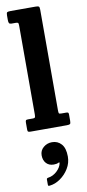

<svg xmlns="http://www.w3.org/2000/svg" viewBox="-120 -822 556 1225"><g transform="rotate(-10 158.0 -209.5)"><path d="M64 -700H37.5Q25 -700 21.2 -706Q17.5 -712 17.5 -727V-756.5Q17.5 -773.5 23.2 -776.8Q29 -780 45.5 -780H205.5Q222.5 -780 227.5 -776.5Q232.5 -773 232.5 -755.5V-104Q232.5 -88.5 234.8 -84.2Q237 -80 250.5 -80H282.5Q291 -80 294.2 -77.2Q297.5 -74.5 297.5 -65V-23.5Q297.5 -7 292.2 -3.5Q287 0 271 0H37.5Q26 0 21.8 -2.8Q17.5 -5.5 17.5 -17.5V-60.5Q17.5 -71.5 20.2 -75.8Q23 -80 34 -80H65.5Q76 -80 79.2 -83.5Q82.5 -87 82.5 -103.5V-678.5Q82.5 -693.5 78.8 -696.8Q75 -700 64 -700ZM80 161.5Q80 130 103.8 110Q127.5 90 159.5 90Q196 90 219.8 116.5Q243.5 143 243.5 197.5Q243.5 239 221.8 274.8Q200 310.5 166.5 333.8Q133 357 98.5 360.5Q91.5 361.5 89 360Q86.5 358.5 86.5 351V318.5Q86.5 310.5 96.5 309Q128 305 154 280.8Q180 256.5 184.5 229Q185 222.5 177 226.5Q166 232.5 146.5 232.5Q116 232.5 98 213Q80 193.5 80 161.5Z"/></g></svg>

Font: Besley* Narrow
Style: Bold
Weight: 700
Width: 4
Designer: Owen Earl
Foundry: indestructible type*
Version: Version 3.000; ttfautohint (v1.8.3)